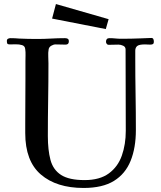

<svg xmlns="http://www.w3.org/2000/svg" viewBox="-20 -924 796 951"><path d="M742 -718Q742 -708 737 -705.5Q732 -703 724 -703Q717 -703 710.5 -703.5Q704 -704 698 -704Q669 -704 659.5 -696Q650 -688 650 -673Q650 -658 650 -635Q650 -546 651.5 -457.5Q653 -369 653 -280Q653 -192 627 -127.5Q601 -63 544.5 -28Q488 7 394 7Q260 7 182.5 -59.5Q105 -126 105 -265V-309Q105 -365 105.5 -420.5Q106 -476 106 -531V-621Q106 -635 106.5 -650.5Q107 -666 105 -680Q104 -696 89.5 -700.5Q75 -705 57 -704.5Q39 -704 28 -704Q18 -704 16 -708.5Q14 -713 14 -721Q14 -729 19.5 -732Q25 -735 32 -735Q43 -735 54 -734.5Q65 -734 75 -733Q97 -732 119 -731.5Q141 -731 163 -731Q198 -731 232.5 -733Q267 -735 302 -735Q310 -735 315.5 -732Q321 -729 321 -719Q321 -703 305 -703Q292 -703 280 -703.5Q268 -704 255 -704Q245 -704 234 -697.5Q223 -691 221 -680Q218 -664 219 -645.5Q220 -627 220 -610Q220 -520 218.5 -430Q217 -340 217 -250Q217 -181 230 -132Q243 -83 282.5 -57.5Q322 -32 399 -32Q474 -32 519 -65Q564 -98 583.5 -153.5Q603 -209 603 -276Q603 -377 602.5 -478Q602 -579 602 -679Q602 -692 590 -697.5Q578 -703 567 -703Q555 -703 542.5 -702.5Q530 -702 518 -702Q512 -702 508.5 -707Q505 -712 505 -717Q505 -735 522 -735Q537 -735 551.5 -733.5Q566 -732 580 -732Q605 -732 629.5 -732.5Q654 -733 679 -734Q692 -734 704 -735Q716 -736 729 -736Q737 -736 739.5 -730.5Q742 -725 742 -718ZM518 -829 504 -780 238 -832 257 -904Z"/></svg>

Font: Kaisei HarunoUmi Medium
Style: Regular
Weight: 500
Designer: Font-Kai, 金井和夫
Foundry: KAZUO KANAI
Version: Version 5.003